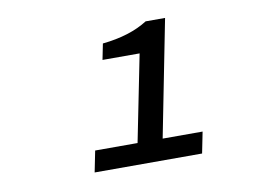

<svg xmlns="http://www.w3.org/2000/svg" viewBox="-52 -851 705 535"><g transform="rotate(-10 300.0 -584.0)"><path d="M176 -389 188 -449H308L357 -694H252L261 -739Q339 -747 389 -779H444L379 -449H492L480 -389Z"/></g></svg>

Font: TypoPRO Source Code Pro
Style: Italic
Weight: 500
Italic angle: -11°
Monospace: yes
Designer: Paul D. Hunt, Teo Tuominen
Foundry: Adobe Systems Incorporated
Version: Version 1.030;PS 1.0;hotconv 1.0.84;makeotf.lib2.5.63406